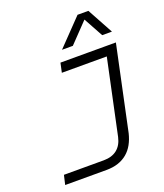

<svg xmlns="http://www.w3.org/2000/svg" viewBox="-165 -1041 981 1149"><g transform="rotate(-20 325.0 -466.0)"><path d="M49 0 63 -60H316Q369 -60 401.5 -86Q434 -112 445 -162L559 -698H626L512 -161Q503 -124 486.5 -94Q470 -64 445 -43Q420 -22 387 -11Q354 0 312 0ZM273 -698H623L610 -638H260ZM308 -767 467 -932H536L626 -767H564L496 -891L377 -767Z"/></g></svg>

Font: Azeret Mono ExtraLight
Style: Italic
Weight: 250
Italic angle: -12°
Designer: Martin Vácha
Foundry: Displaay
Version: Version 1.002